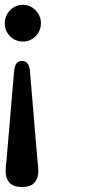

<svg xmlns="http://www.w3.org/2000/svg" viewBox="-114 -605 383 788"><path d="M-23.8 162.5Q-59.3 162.5 -75.1 144.6Q-91 126.7 -91 97.4Q-91 89.8 -90.1 77.7Q-89.3 65.6 -87.4 54.3L-55.9 -316.6Q-53 -336.9 -45.5 -345.8Q-38 -354.8 -24.1 -354.8Q-10.1 -354.8 -2.3 -346Q5.5 -337.2 8.6 -317.2L39.8 54.3Q41.5 65.6 42.5 77.7Q43.4 89.8 43.4 97.4Q43.4 126.7 27.4 144.6Q11.4 162.5 -23.8 162.5ZM-20.1 -585.4Q0.3 -585.4 17.1 -574.9Q33.9 -564.5 44 -547.3Q54 -530.1 54 -509.9Q54 -488.7 44 -471.6Q33.9 -454.6 17.1 -444.5Q0.3 -434.5 -20.1 -434.5Q-41.2 -434.5 -58 -444.5Q-74.8 -454.6 -84.5 -471.6Q-94.3 -488.7 -94.3 -509.9Q-94.3 -530.1 -84.5 -547.3Q-74.8 -564.5 -58 -574.9Q-41.2 -585.4 -20.1 -585.4Z"/></svg>

Font: Fraunces SuperSoft
Style: Regular
Weight: 900
Version: Version 1.000;[b76b70a41]